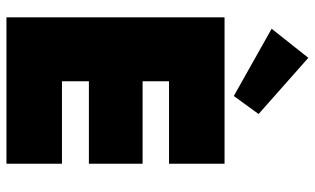

<svg xmlns="http://www.w3.org/2000/svg" viewBox="-206 -748 954 581"><g transform="rotate(90 270.5 -457.0)"><path d="M32 -660H475V-492H225.5V-412H475V-249.5H225.5V-168H475V0H32ZM270 -688 66.5 -802.5 154.5 -913.5 324.5 -763Z"/></g></svg>

Font: League Spartan Thin Black
Style: Regular
Weight: 900
Version: Version 2.002